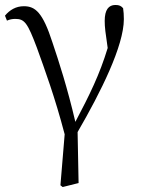

<svg xmlns="http://www.w3.org/2000/svg" viewBox="-20 -546 572 772"><path d="M223 199 232 206 296 190 292 -15C386 -177 478 -362 478 -469C478 -486 477 -499 475 -513C467 -522 460 -526 444 -526C417 -526 401 -507 401 -462C401 -437 404 -414 413 -353C380 -245 341 -166 283 -56C251 -193 217 -298 191 -375C152 -496 122 -521 76 -521C44 -521 19 -506 0 -483L8 -463C19 -468 30 -470 42 -470C79 -470 91 -453 128 -355C160 -266 201 -155 240 -6Z"/></svg>

Font: Noto Serif CJK SC Light
Style: Regular
Weight: 300
Designer: Ryoko NISHIZUKA 西塚涼子 (kana & ideographs); Frank Grießhammer (Latin, Greek & Cyrillic); Wenlong ZHANG 张文龙 (bopomofo); San
Foundry: Adobe
Version: Version 2.001;hotconv 1.1.0;makeotfexe 2.6.0